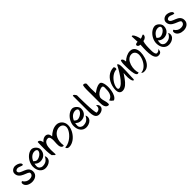

<svg xmlns="http://www.w3.org/2000/svg" viewBox="402 -2180 3755 3755"><g transform="rotate(-45 2279.5 -302.0)"><path d="M48.3 -116.2Q48.3 -123 51.5 -129.2Q54.7 -135.3 59.8 -139.6Q64.9 -144 70.8 -146.2Q76.7 -148.4 82.5 -147Q91.8 -127.4 106 -112.8Q120.1 -98.1 137 -88.4Q153.8 -78.6 172.6 -73.7Q191.4 -68.8 210 -68.8Q227.1 -68.8 244.4 -72.3Q261.7 -75.7 275.9 -84.2Q290 -92.8 299.1 -107.4Q308.1 -122.1 308.1 -144Q308.1 -155.3 298.3 -164.1Q288.6 -172.9 272.5 -180.7Q256.3 -188.5 235.6 -196.3Q214.8 -204.1 193.4 -213.9Q171.9 -223.6 151.1 -236.1Q130.4 -248.5 114.3 -265.4Q98.1 -282.2 88.4 -304.7Q78.6 -327.1 78.6 -356.9Q78.6 -379.4 88.4 -397.5Q98.1 -415.5 113.8 -428.2Q129.4 -440.9 149.4 -448Q169.4 -455.1 189.9 -455.1Q203.1 -455.1 219.2 -452.1Q235.4 -449.2 251.5 -443.4Q267.6 -437.5 282 -429.4Q296.4 -421.4 306.2 -410.6Q315.9 -399.9 319.1 -387.2Q322.3 -374.5 315.9 -359.9L315.4 -358.9Q299.8 -358.9 285.4 -363.8Q271 -368.7 256.8 -374.5Q242.7 -380.4 228.3 -385.3Q213.9 -390.1 198.7 -390.1Q190.9 -390.1 180.9 -387.7Q170.9 -385.3 162.1 -380.6Q153.3 -376 147.2 -368.7Q141.1 -361.3 141.1 -351.6Q141.1 -333 150.9 -320.6Q160.6 -308.1 176.5 -298.6Q192.4 -289.1 212.9 -281.2Q233.4 -273.4 254.6 -264.6Q275.9 -255.9 296.4 -244.9Q316.9 -233.9 332.8 -218Q348.6 -202.1 358.4 -179.7Q368.2 -157.2 368.2 -126Q368.2 -89.8 353.5 -64.9Q338.9 -40 316.2 -24.4Q293.5 -8.8 265.1 -1.7Q236.8 5.4 210 5.4Q185.5 5.4 157.5 -1Q129.4 -7.3 105 -21.7Q80.6 -36.1 64.5 -59.3Q48.3 -82.5 48.3 -116.2Z M775.9 -333Q775.9 -291 762 -259.5Q748 -228 724.6 -207Q701.2 -186 671.1 -175.5Q641.1 -165 608.9 -165Q541 -165 493.2 -216.3Q485.8 -183.1 485.8 -147.9Q485.8 -129.4 493.9 -114.7Q502 -100.1 514.4 -89.6Q526.9 -79.1 541.7 -73.5Q556.6 -67.9 570.3 -67.9Q599.6 -67.9 624 -73.5Q648.4 -79.1 669.2 -91.8Q689.9 -104.5 707 -125.5Q724.1 -146.5 738.8 -177.2Q752.9 -156.2 752.9 -128.4Q752.9 -105.5 745.1 -86.9Q737.3 -68.4 724.4 -54.2Q711.4 -40 694.6 -29.8Q677.7 -19.5 659.7 -12.9Q641.6 -6.3 623.3 -3.2Q605 0 589.4 0Q552.7 0 523.2 -14.6Q493.7 -29.3 472.7 -55.2Q451.7 -81.1 440.4 -117.2Q429.2 -153.3 429.2 -195.8Q429.2 -228 438.2 -260Q447.3 -292 462.9 -321.3Q478.5 -350.6 500 -376Q521.5 -401.4 546.4 -419.9Q571.3 -438.5 598.1 -449Q625 -459.5 652.3 -459.5Q671.4 -459.5 693.1 -449Q714.8 -438.5 733.2 -420.9Q751.5 -403.3 763.7 -380.6Q775.9 -357.9 775.9 -333ZM724.1 -346.7Q724.1 -359.9 717.8 -368.2Q711.4 -376.5 702.1 -380.9Q692.9 -385.3 682.1 -387Q671.4 -388.7 663.1 -388.7Q636.2 -388.7 613 -379.4Q589.8 -370.1 570.3 -354Q550.8 -337.9 535.4 -315.9Q520 -293.9 509.3 -268.1Q524.4 -252.4 542.5 -241.2Q560.5 -230 581.1 -230Q592.8 -230 608.2 -233.9Q623.5 -237.8 639.4 -245.4Q655.3 -252.9 670.4 -263.4Q685.5 -273.9 697.5 -286.9Q709.5 -299.8 716.8 -314.9Q724.1 -330.1 724.1 -346.7Z M1207 33.7Q1195.3 33.7 1184.3 31Q1173.3 28.3 1164.3 22.5Q1155.3 16.6 1149.4 7.1Q1143.6 -2.4 1142.1 -16.1Q1179.2 -16.1 1216.1 -29.1Q1252.9 -42 1286.1 -63.2Q1319.3 -84.5 1347.9 -111.8Q1376.5 -139.2 1397.5 -168.5Q1418.5 -197.8 1430.4 -227.1Q1442.4 -256.3 1442.4 -281.2Q1442.4 -312 1429.7 -333.5Q1417 -355 1396 -366.9Q1375 -378.9 1348.1 -380.9Q1321.3 -382.8 1293.5 -374.3Q1265.6 -365.7 1238.8 -346.4Q1211.9 -327.1 1190.9 -296.6Q1169.9 -266.1 1157.2 -224.1Q1144.5 -182.1 1144.5 -127.9Q1144.5 -120.6 1146 -110.6Q1147.5 -100.6 1148.4 -90.8Q1149.4 -81.1 1148.9 -72.5Q1148.4 -64 1144.5 -59.6Q1120.1 -59.6 1106 -71Q1091.8 -82.5 1084.5 -101.1Q1077.1 -119.6 1075.4 -143.3Q1073.7 -167 1074.5 -190.9Q1075.2 -214.8 1077.1 -236.8Q1079.1 -258.8 1079.1 -274.4Q1079.1 -289.1 1077.9 -307.9Q1076.7 -326.7 1071.5 -343.5Q1066.4 -360.4 1055.9 -372.1Q1045.4 -383.8 1027.3 -383.8Q990.2 -383.8 967.5 -366Q944.8 -348.1 932.1 -319.3Q919.4 -290.5 915 -254.2Q910.6 -217.8 910.6 -181.2Q910.6 -144.5 912.8 -110.6Q915 -76.7 916 -52.7Q908.2 -52.7 904.3 -52.2Q900.4 -51.8 897.7 -52.5Q895 -53.2 892.6 -55.2Q890.1 -57.1 885.3 -62.3Q880.4 -67.4 871.8 -76.2Q863.3 -85 848.6 -98.6Q842.3 -125 839.1 -156.7Q835.9 -188.5 834.5 -222.7Q833 -256.8 833.3 -291.7Q833.5 -326.7 834 -359.1Q834.5 -391.6 835.4 -420.2Q836.4 -448.7 836.4 -469.7Q840.8 -472.2 842.3 -473.6Q843.8 -475.1 849.1 -475.1Q864.3 -475.1 876.2 -466.3Q888.2 -457.5 896.2 -444.3Q904.3 -431.2 908.4 -415.8Q912.6 -400.4 912.6 -387.2Q928.7 -408.7 949.5 -424.1Q970.2 -439.5 992.2 -446.8Q1014.2 -454.1 1035.6 -452.9Q1057.1 -451.7 1074.2 -440.4Q1091.3 -429.2 1102.1 -407Q1112.8 -384.8 1114.3 -350.1Q1136.7 -372.1 1162.4 -391.1Q1188 -410.2 1215.6 -424.6Q1243.2 -439 1272.9 -447Q1302.7 -455.1 1334 -455.1Q1366.7 -455.1 1395.5 -442.1Q1424.3 -429.2 1445.8 -406.5Q1467.3 -383.8 1479.7 -353Q1492.2 -322.3 1492.2 -286.6Q1492.2 -248.5 1481 -210.2Q1469.7 -171.9 1450 -136.2Q1430.2 -100.6 1403.3 -69.6Q1376.5 -38.6 1344.7 -15.6Q1313 7.3 1277.8 20.5Q1242.7 33.7 1207 33.7Z M1900.9 -333Q1900.9 -291 1887 -259.5Q1873 -228 1849.6 -207Q1826.2 -186 1796.1 -175.5Q1766.1 -165 1733.9 -165Q1666 -165 1618.2 -216.3Q1610.8 -183.1 1610.8 -147.9Q1610.8 -129.4 1618.9 -114.7Q1627 -100.1 1639.4 -89.6Q1651.9 -79.1 1666.7 -73.5Q1681.6 -67.9 1695.3 -67.9Q1724.6 -67.9 1749 -73.5Q1773.4 -79.1 1794.2 -91.8Q1814.9 -104.5 1832 -125.5Q1849.1 -146.5 1863.8 -177.2Q1877.9 -156.2 1877.9 -128.4Q1877.9 -105.5 1870.1 -86.9Q1862.3 -68.4 1849.4 -54.2Q1836.4 -40 1819.6 -29.8Q1802.7 -19.5 1784.7 -12.9Q1766.6 -6.3 1748.3 -3.2Q1730 0 1714.4 0Q1677.7 0 1648.2 -14.6Q1618.7 -29.3 1597.7 -55.2Q1576.7 -81.1 1565.4 -117.2Q1554.2 -153.3 1554.2 -195.8Q1554.2 -228 1563.2 -260Q1572.3 -292 1587.9 -321.3Q1603.5 -350.6 1625 -376Q1646.5 -401.4 1671.4 -419.9Q1696.3 -438.5 1723.1 -449Q1750 -459.5 1777.3 -459.5Q1796.4 -459.5 1818.1 -449Q1839.8 -438.5 1858.2 -420.9Q1876.5 -403.3 1888.7 -380.6Q1900.9 -357.9 1900.9 -333ZM1849.1 -346.7Q1849.1 -359.9 1842.8 -368.2Q1836.4 -376.5 1827.1 -380.9Q1817.9 -385.3 1807.1 -387Q1796.4 -388.7 1788.1 -388.7Q1761.2 -388.7 1738 -379.4Q1714.8 -370.1 1695.3 -354Q1675.8 -337.9 1660.4 -315.9Q1645 -293.9 1634.3 -268.1Q1649.4 -252.4 1667.5 -241.2Q1685.5 -230 1706.1 -230Q1717.8 -230 1733.2 -233.9Q1748.5 -237.8 1764.4 -245.4Q1780.3 -252.9 1795.4 -263.4Q1810.5 -273.9 1822.5 -286.9Q1834.5 -299.8 1841.8 -314.9Q1849.1 -330.1 1849.1 -346.7Z M2069.8 -1.5Q2043.9 -1.5 2025.9 -10.7Q2007.8 -20 1995.8 -35.6Q1983.9 -51.3 1977.1 -71.3Q1970.2 -91.3 1967 -113.3Q1963.9 -135.3 1963.1 -157.2Q1962.4 -179.2 1962.4 -198.2V-625.5Q1965.3 -626.5 1969.5 -628.2Q1973.6 -629.9 1977.1 -629.9Q1983.4 -629.9 1990.7 -623.3Q1998 -616.7 2004.6 -607.9Q2011.2 -599.1 2016.8 -590.1Q2022.5 -581.1 2025.9 -576.2Q2025.9 -560.5 2026.1 -532.5Q2026.4 -504.4 2026.9 -468.3Q2027.3 -432.1 2028.3 -390.6Q2029.3 -349.1 2030.8 -307.1Q2032.2 -265.1 2034.7 -225.1Q2037.1 -185.1 2040.5 -152.1Q2043.9 -119.1 2048.3 -95.5Q2052.7 -71.8 2058.1 -62.5Q2083.5 -62 2103.3 -69.3Q2123 -76.7 2135.5 -90.8Q2147.9 -105 2152.1 -125Q2156.2 -145 2151.4 -170.4L2154.3 -172.4Q2173.3 -161.1 2186.5 -143.1Q2199.7 -125 2199.7 -101.6Q2199.7 -76.7 2187.5 -57.9Q2175.3 -39.1 2156.2 -26.6Q2137.2 -14.2 2114.3 -7.8Q2091.3 -1.5 2069.8 -1.5Z M2465.3 6.8Q2446.3 -5.4 2429.4 -21.7Q2412.6 -38.1 2401.4 -60.1Q2442.9 -69.3 2466.1 -93.3Q2489.3 -117.2 2500.5 -149.9Q2511.7 -182.6 2514.4 -221.4Q2517.1 -260.3 2517.1 -299.3Q2517.1 -308.1 2515.4 -316.7Q2513.7 -325.2 2509.8 -331.8Q2505.9 -338.4 2499.8 -342.5Q2493.7 -346.7 2484.4 -346.7Q2469.7 -346.7 2451.4 -341.3Q2433.1 -335.9 2414.3 -326.4Q2395.5 -316.9 2377.7 -303.5Q2359.9 -290 2345.9 -274.2Q2332 -258.3 2323.5 -240.2Q2314.9 -222.2 2314.9 -203.1Q2314.9 -181.6 2319.8 -160.4Q2324.7 -139.2 2330.6 -118.2Q2336.4 -97.2 2341.3 -75.9Q2346.2 -54.7 2346.2 -32.7Q2346.2 -29.3 2345.5 -23.9Q2344.7 -18.6 2343 -13.2Q2341.3 -7.8 2338.4 -3.9Q2335.4 0 2331.1 0Q2298.8 0 2280.5 -16.4Q2262.2 -32.7 2252.9 -57.9Q2243.7 -83 2241.2 -113Q2238.8 -143.1 2238.8 -170.9V-403.3Q2238.8 -429.2 2238.3 -458Q2237.8 -486.8 2238 -516.1Q2238.3 -545.4 2240.5 -574Q2242.7 -602.5 2248.5 -627.4Q2249.5 -627.9 2252.4 -629.6Q2255.4 -631.3 2258.3 -633.3Q2261.2 -635.3 2263.9 -636.7Q2266.6 -638.2 2267.6 -638.2Q2274.4 -638.2 2283.4 -635Q2292.5 -631.8 2300.5 -626.2Q2308.6 -620.6 2314.2 -613Q2319.8 -605.5 2319.8 -596.2Q2319.8 -566.4 2316.2 -537.4Q2312.5 -508.3 2312.5 -478.5Q2312.5 -444.8 2314.9 -411.4Q2317.4 -377.9 2316.9 -343.8Q2338.9 -359.4 2360.4 -374.5Q2381.8 -389.6 2404.5 -401.4Q2427.2 -413.1 2451.2 -420.4Q2475.1 -427.7 2502 -427.7Q2517.6 -427.7 2529.1 -418.5Q2540.5 -409.2 2548.6 -394Q2556.6 -378.9 2561.8 -360.1Q2566.9 -341.3 2569.8 -322.3Q2572.8 -303.2 2573.7 -285.6Q2574.7 -268.1 2574.7 -255.9Q2574.7 -234.4 2572.5 -208.7Q2570.3 -183.1 2565.2 -156.5Q2560.1 -129.9 2551.5 -103.8Q2543 -77.6 2531 -55.4Q2519 -33.2 2502.7 -16.8Q2486.3 -0.5 2465.3 6.8Z M3032.7 -10.7Q3027.3 -5.9 3024.9 -3.4Q3022.5 -1 3020.5 -0.2Q3018.6 0.5 3015.4 0Q3012.2 -0.5 3005.9 -1.5Q2989.7 -25.4 2983.2 -55.4Q2976.6 -85.4 2975.6 -117.2Q2974.6 -148.9 2976.6 -180.4Q2978.5 -211.9 2979.5 -239.7Q2965.3 -218.8 2948.5 -193.4Q2931.6 -168 2912.6 -141.8Q2893.6 -115.7 2872.1 -90.8Q2850.6 -65.9 2826.7 -46.6Q2802.7 -27.3 2776.4 -15.6Q2750 -3.9 2721.2 -3.9Q2696.8 -3.9 2679.7 -12.5Q2662.6 -21 2652.1 -35.6Q2641.6 -50.3 2636.7 -69.8Q2631.8 -89.4 2631.8 -111.3Q2631.8 -147.5 2639.4 -187.3Q2647 -227.1 2662.6 -265.6Q2678.2 -304.2 2702.1 -338.9Q2726.1 -373.5 2758.3 -399.9Q2790.5 -426.3 2831.3 -441.4Q2872.1 -456.5 2921.9 -456.5Q2929.2 -448.2 2934.3 -438.2Q2939.5 -428.2 2939.5 -417Q2939.5 -409.7 2937.3 -402.6Q2935.1 -395.5 2932.1 -388.7Q2898.4 -388.7 2866.7 -376Q2835 -363.3 2806.6 -342Q2778.3 -320.8 2754.6 -293.2Q2731 -265.6 2713.6 -235.8Q2696.3 -206.1 2686.8 -176.5Q2677.2 -147 2677.2 -121.6Q2677.2 -107.4 2684.3 -96.9Q2691.4 -86.4 2707 -86.4Q2727.1 -86.4 2749 -98.6Q2771 -110.8 2793.5 -131.3Q2815.9 -151.9 2838.4 -179.2Q2860.8 -206.5 2881.8 -236.3Q2902.8 -266.1 2922.1 -296.9Q2941.4 -327.6 2957.3 -355.7Q2973.1 -383.8 2985.4 -406.7Q2997.6 -429.7 3004.9 -444.3Q3016.6 -444.8 3024.2 -436.5Q3031.7 -428.2 3035.9 -414.1Q3040 -399.9 3041.5 -382.1Q3043 -364.3 3043.2 -346.2Q3043.5 -328.1 3043 -311.8Q3042.5 -295.4 3042.5 -284.7Q3042.5 -249 3041 -215.1Q3039.6 -181.2 3037.8 -147.7Q3036.1 -114.3 3034.4 -80.3Q3032.7 -46.4 3032.7 -10.7Z M3227.1 0.5Q3257.8 0.5 3286.1 -12.2Q3314.5 -24.9 3338.9 -46.4Q3363.3 -67.9 3383.1 -96.2Q3402.8 -124.5 3417 -155.5Q3431.2 -186.5 3439 -218.5Q3446.8 -250.5 3446.8 -279.3Q3446.8 -302.2 3440.2 -322.5Q3433.6 -342.8 3420.9 -358.2Q3408.2 -373.5 3389.9 -382.3Q3371.6 -391.1 3348.1 -391.1Q3317.9 -391.1 3293.5 -379.6Q3269 -368.2 3250.2 -348.9Q3231.4 -329.6 3217.5 -304.2Q3203.6 -278.8 3194.8 -251Q3186 -223.1 3181.9 -194.6Q3177.7 -166 3177.7 -140.1Q3177.7 -113.8 3181.2 -87.6Q3184.6 -61.5 3193.4 -36.6Q3179.7 -31.2 3166 -31.2Q3149.4 -31.2 3137.9 -48.8Q3126.5 -66.4 3119.1 -94Q3111.8 -121.6 3107.9 -154.8Q3104 -188 3102.3 -219.7Q3100.6 -251.5 3100.3 -277.6Q3100.1 -303.7 3100.1 -316.4Q3100.1 -330.1 3100.1 -349.1Q3100.1 -368.2 3101.8 -387.9Q3103.5 -407.7 3107.4 -425.5Q3111.3 -443.4 3118.7 -454.6Q3134.3 -454.6 3144.5 -445.1Q3154.8 -435.5 3160.9 -421.6Q3167 -407.7 3169.4 -391.8Q3171.9 -376 3172.4 -363.8Q3191.4 -382.8 3214.6 -399.7Q3237.8 -416.5 3263.2 -429Q3288.6 -441.4 3315.7 -448.7Q3342.8 -456.1 3369.6 -456.1Q3406.2 -456.1 3431.6 -442.6Q3457 -429.2 3472.9 -406.2Q3488.8 -383.3 3496.1 -352.8Q3503.4 -322.3 3503.4 -288.1Q3503.4 -259.8 3498 -225.1Q3492.7 -190.4 3481.7 -155Q3470.7 -119.6 3453.4 -86.4Q3436 -53.2 3412.4 -27.6Q3388.7 -2 3358.2 13.4Q3327.6 28.8 3289.6 28.3Q3280.3 28.3 3271.2 27.3Q3262.2 26.4 3254.2 23.4Q3246.1 20.5 3239 14.9Q3231.9 9.3 3227.1 0.5Z M3790.5 -94.7Q3790.5 -70.8 3786.9 -52.5Q3783.2 -34.2 3773.4 -21.7Q3763.7 -9.3 3746.8 -2.7Q3730 3.9 3703.6 3.9Q3677.7 3.9 3659.7 -9.8Q3641.6 -23.4 3629.6 -46.9Q3617.7 -70.3 3611.1 -100.8Q3604.5 -131.3 3601.6 -165Q3598.6 -198.7 3598.6 -233.4Q3598.6 -268.1 3599.9 -299.6Q3601.1 -331.1 3602.8 -356.9Q3604.5 -382.8 3604.5 -398.9H3596.2Q3586.9 -398.9 3576.9 -401.6Q3566.9 -404.3 3558.6 -409.9Q3550.3 -415.5 3544.9 -423.8Q3539.6 -432.1 3539.6 -442.9Q3539.6 -454.1 3546.6 -460.9Q3553.7 -467.8 3563.7 -471.4Q3573.7 -475.1 3585 -476.3Q3596.2 -477.5 3604.5 -477.1Q3604.5 -516.1 3601.3 -554.7Q3598.1 -593.3 3598.1 -632.3Q3600.1 -633.3 3603.5 -635.3Q3606.9 -637.2 3609.4 -637.2Q3619.1 -637.2 3628.9 -627.7Q3638.7 -618.2 3647.5 -603Q3656.2 -587.9 3663.8 -569.6Q3671.4 -551.3 3677 -533.4Q3682.6 -515.6 3686 -500.5Q3689.5 -485.4 3689.5 -477.1Q3703.1 -477.1 3714.4 -481Q3725.6 -484.9 3735.8 -489.7Q3746.1 -494.6 3756.3 -499Q3766.6 -503.4 3779.3 -504.9Q3780.3 -502.4 3782.5 -496.3Q3784.7 -490.2 3784.7 -487.8Q3784.7 -470.7 3776.6 -456.3Q3768.6 -441.9 3755.9 -431.2Q3743.2 -420.4 3727.3 -414.3Q3711.4 -408.2 3695.3 -408.2Q3686.5 -386.2 3681.9 -357.9Q3677.2 -329.6 3675 -299.6Q3672.9 -269.5 3672.6 -240.5Q3672.4 -211.4 3672.4 -187.5Q3672.4 -179.7 3672.4 -166.7Q3672.4 -153.8 3673.3 -138.4Q3674.3 -123 3677 -107.4Q3679.7 -91.8 3684.6 -79.1Q3689.5 -66.4 3697.5 -58.3Q3705.6 -50.3 3717.3 -50.3Q3727.1 -50.3 3737.8 -53Q3748.5 -55.7 3758.5 -61Q3768.6 -66.4 3776.9 -75Q3785.2 -83.5 3790.5 -94.7Z M4187 -333Q4187 -291 4173.1 -259.5Q4159.2 -228 4135.7 -207Q4112.3 -186 4082.3 -175.5Q4052.2 -165 4020 -165Q3952.1 -165 3904.3 -216.3Q3897 -183.1 3897 -147.9Q3897 -129.4 3905 -114.7Q3913.1 -100.1 3925.5 -89.6Q3938 -79.1 3952.9 -73.5Q3967.8 -67.9 3981.4 -67.9Q4010.7 -67.9 4035.2 -73.5Q4059.6 -79.1 4080.3 -91.8Q4101.1 -104.5 4118.2 -125.5Q4135.3 -146.5 4149.9 -177.2Q4164.1 -156.2 4164.1 -128.4Q4164.1 -105.5 4156.2 -86.9Q4148.4 -68.4 4135.5 -54.2Q4122.6 -40 4105.7 -29.8Q4088.9 -19.5 4070.8 -12.9Q4052.7 -6.3 4034.4 -3.2Q4016.1 0 4000.5 0Q3963.9 0 3934.3 -14.6Q3904.8 -29.3 3883.8 -55.2Q3862.8 -81.1 3851.6 -117.2Q3840.3 -153.3 3840.3 -195.8Q3840.3 -228 3849.4 -260Q3858.4 -292 3874 -321.3Q3889.6 -350.6 3911.1 -376Q3932.6 -401.4 3957.5 -419.9Q3982.4 -438.5 4009.3 -449Q4036.1 -459.5 4063.5 -459.5Q4082.5 -459.5 4104.2 -449Q4126 -438.5 4144.3 -420.9Q4162.6 -403.3 4174.8 -380.6Q4187 -357.9 4187 -333ZM4135.3 -346.7Q4135.3 -359.9 4128.9 -368.2Q4122.6 -376.5 4113.3 -380.9Q4104 -385.3 4093.3 -387Q4082.5 -388.7 4074.2 -388.7Q4047.4 -388.7 4024.2 -379.4Q4001 -370.1 3981.4 -354Q3961.9 -337.9 3946.5 -315.9Q3931.2 -293.9 3920.4 -268.1Q3935.5 -252.4 3953.6 -241.2Q3971.7 -230 3992.2 -230Q4003.9 -230 4019.3 -233.9Q4034.7 -237.8 4050.5 -245.4Q4066.4 -252.9 4081.5 -263.4Q4096.7 -273.9 4108.6 -286.9Q4120.6 -299.8 4127.9 -314.9Q4135.3 -330.1 4135.3 -346.7Z M4235.4 -116.2Q4235.4 -123 4238.5 -129.2Q4241.7 -135.3 4246.8 -139.6Q4252 -144 4257.8 -146.2Q4263.7 -148.4 4269.5 -147Q4278.8 -127.4 4293 -112.8Q4307.1 -98.1 4324 -88.4Q4340.8 -78.6 4359.6 -73.7Q4378.4 -68.8 4397 -68.8Q4414.1 -68.8 4431.4 -72.3Q4448.7 -75.7 4462.9 -84.2Q4477.1 -92.8 4486.1 -107.4Q4495.1 -122.1 4495.1 -144Q4495.1 -155.3 4485.4 -164.1Q4475.6 -172.9 4459.5 -180.7Q4443.4 -188.5 4422.6 -196.3Q4401.9 -204.1 4380.4 -213.9Q4358.9 -223.6 4338.1 -236.1Q4317.4 -248.5 4301.3 -265.4Q4285.2 -282.2 4275.4 -304.7Q4265.6 -327.1 4265.6 -356.9Q4265.6 -379.4 4275.4 -397.5Q4285.2 -415.5 4300.8 -428.2Q4316.4 -440.9 4336.4 -448Q4356.4 -455.1 4377 -455.1Q4390.1 -455.1 4406.2 -452.1Q4422.4 -449.2 4438.5 -443.4Q4454.6 -437.5 4469 -429.4Q4483.4 -421.4 4493.2 -410.6Q4502.9 -399.9 4506.1 -387.2Q4509.3 -374.5 4502.9 -359.9L4502.4 -358.9Q4486.8 -358.9 4472.4 -363.8Q4458 -368.7 4443.8 -374.5Q4429.7 -380.4 4415.3 -385.3Q4400.9 -390.1 4385.7 -390.1Q4377.9 -390.1 4367.9 -387.7Q4357.9 -385.3 4349.1 -380.6Q4340.3 -376 4334.2 -368.7Q4328.1 -361.3 4328.1 -351.6Q4328.1 -333 4337.9 -320.6Q4347.7 -308.1 4363.5 -298.6Q4379.4 -289.1 4399.9 -281.2Q4420.4 -273.4 4441.7 -264.6Q4462.9 -255.9 4483.4 -244.9Q4503.9 -233.9 4519.8 -218Q4535.6 -202.1 4545.4 -179.7Q4555.2 -157.2 4555.2 -126Q4555.2 -89.8 4540.5 -64.9Q4525.9 -40 4503.2 -24.4Q4480.5 -8.8 4452.1 -1.7Q4423.8 5.4 4397 5.4Q4372.6 5.4 4344.5 -1Q4316.4 -7.3 4292 -21.7Q4267.6 -36.1 4251.5 -59.3Q4235.4 -82.5 4235.4 -116.2Z"/></g></svg>

Font: RIT Kutty
Style: Bold
Weight: 700
Designer: Artist Kutty Kodungallur
Foundry: Rachana Institute of Technology
Version: 1.3.2